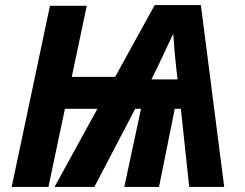

<svg xmlns="http://www.w3.org/2000/svg" viewBox="-20 -737 964 757"><path d="M171 0 236 -308H364L195 0H352L513 -308H536L470 0H607L669 -308H693L726 0H864L772 -717H590L434 -434H263L322 -714H177L26 0ZM600 -470C613 -497 643 -561 663 -604C666 -557 671 -501 675 -468L680 -424H577Z"/></svg>

Font: BC Sans
Style: Bold Italic
Weight: 700
Italic angle: -12°
Designer: Monotype Design Team
Province of B.C.
Foundry: Monotype Imaging Inc.
Version: Version 2.000;GOOG;noto-source:20170915:90ef993387c0